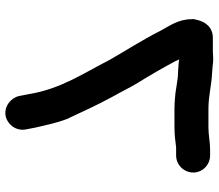

<svg xmlns="http://www.w3.org/2000/svg" viewBox="-68 -684 792 695"><g transform="rotate(90 327.5 -337.0)"><path d="M543 -579H514C491 -576 467 -573 440 -573H374C361 -573 348 -574 335 -575C302 -577 272 -586 241 -586L211 -588L195 -590C198 -586 200 -582 201 -578C223 -536 255 -481 280 -441C296 -415 316 -374 331 -348C359 -297 388 -234 412 -182C424 -151 434 -106 442 -71L449 -35C456 1 430 32 401 38C365 45 334 18 328 -11L321 -47C302 -163 244 -246 198 -337C165 -395 123 -460 92 -522C74 -556 50 -587 50 -635C49 -640 50 -646 52 -653C59 -684 78 -712 118 -712H167C177 -712 192 -714 203 -713L222 -711C230 -710 239 -710 248 -709C290 -707 328 -696 374 -696H442C470 -696 494 -702 521 -702H543C577 -702 605 -675 605 -641C605 -607 577 -579 543 -579Z"/></g></svg>

Font: Blanket
Style: Reversed
Weight: 700
Foundry: Cannot Into Space Fonts
Version: Version 0.9